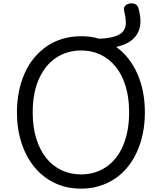

<svg xmlns="http://www.w3.org/2000/svg" viewBox="-20 -1106 965 1145"><path d="M464 19Q376 19 305.5 -15Q235 -49 185 -110Q135 -171 108 -254Q81 -337 81 -436Q81 -502 93 -561Q105 -620 128 -671Q151 -722 184.5 -762Q218 -802 260.5 -831Q303 -860 354.5 -875Q406 -890 464 -890Q492 -890 519 -886.5Q546 -883 571 -875Q635 -878 670 -890.5Q705 -903 718.5 -925Q732 -947 730.5 -976.5Q729 -1006 720 -1043Q716 -1060 726 -1071Q736 -1082 752.5 -1085Q769 -1088 784.5 -1082Q800 -1076 805 -1059Q816 -1022 817.5 -986Q819 -950 805.5 -918Q792 -886 760.5 -862.5Q729 -839 673 -826Q754 -768 799 -666.5Q844 -565 844 -436Q844 -370 832 -311Q820 -252 797 -201Q774 -150 741 -109.5Q708 -69 665.5 -40.5Q623 -12 572.5 3.5Q522 19 464 19ZM464 -66Q506 -66 543 -77Q580 -88 612 -109.5Q644 -131 669.5 -162.5Q695 -194 713 -235.5Q731 -277 740.5 -327Q750 -377 750 -436Q750 -524 729 -592.5Q708 -661 669.5 -708.5Q631 -756 578.5 -780.5Q526 -805 464 -805Q422 -805 384.5 -794Q347 -783 314.5 -761.5Q282 -740 256.5 -708.5Q231 -677 212.5 -636Q194 -595 184.5 -545Q175 -495 175 -436Q175 -348 196.5 -279Q218 -210 256.5 -162.5Q295 -115 348 -90.5Q401 -66 464 -66Z"/></svg>

Font: Playwrite AT
Style: Regular
Weight: 400
Designer: Veronika Burian, José Scaglione
Foundry: TypeTogether
Version: Version 1.002